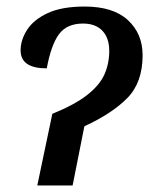

<svg xmlns="http://www.w3.org/2000/svg" viewBox="-20 -567 484 587"><path d="M140 -219Q209 -247 247 -277Q285 -307 299.5 -340Q314 -373 314 -411Q314 -451 293 -473Q272 -495 234 -495Q184 -495 160 -462Q136 -429 123 -358Q43 -358 43 -413Q43 -445 63 -476Q83 -507 126 -527Q169 -547 239 -547Q326 -547 371 -505.5Q416 -464 416 -398Q416 -315 369.5 -267.5Q323 -220 238 -181L202 0H94Z"/></svg>

Font: Noto Serif SemiCondensed Medium
Style: Italic
Weight: 500
Width: 4
Italic angle: -12°
Designer: Monotype Design Team
Foundry: Monotype Imaging Inc.
Version: Version 2.013